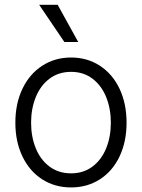

<svg xmlns="http://www.w3.org/2000/svg" viewBox="-20 -781 600 811"><path d="M44.9 -262.7Q44.9 -343.3 74.7 -405.8Q104.5 -468.3 158.2 -503.2Q211.9 -538.1 280.3 -538.1Q348.6 -538.1 402.1 -503.2Q455.6 -468.3 485.1 -405.8Q514.6 -343.3 514.6 -262.7Q514.6 -182.6 485.1 -120.4Q455.6 -58.1 402.1 -23.7Q348.6 10.7 280.3 10.7Q211.4 10.7 158 -23.7Q104.5 -58.1 74.7 -120.4Q44.9 -182.6 44.9 -262.7ZM448.2 -262.7Q448.2 -321.8 428.5 -370.8Q408.7 -419.9 370.6 -448.7Q332.5 -477.5 280.3 -477.5Q227.5 -477.5 189.2 -448.7Q150.9 -419.9 131.1 -370.8Q111.3 -321.8 111.3 -262.7Q111.3 -203.6 131.1 -154.8Q150.9 -106 189.2 -77.4Q227.5 -48.8 280.3 -48.8Q332.5 -48.8 370.6 -77.4Q408.7 -106 428.5 -154.8Q448.2 -203.6 448.2 -262.7ZM145.5 -760.7H223.6L310.5 -603.5H252Z"/></svg>

Font: Pretendard GOV Light
Style: Regular
Weight: 300
Designer: Base glyphs from Inter by Rasmus Andersson; Hangeul glyphs from Noto Sans CJK(Source Han Sans) by Jang Soo-young and Kan
Foundry: Kil Hyung-jin
Version: Version 1.309